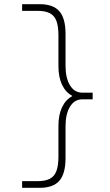

<svg xmlns="http://www.w3.org/2000/svg" viewBox="-20 -790 529 920"><path d="M170 110H86V78H161Q197 78 219 66.5Q241 55 250.5 29Q260 3 260 -40V-187Q260 -240 277.5 -276.5Q295 -313 326 -329V-331Q295 -347 277.5 -383.5Q260 -420 260 -473V-620Q260 -664 250.5 -689.5Q241 -715 219 -726.5Q197 -738 161 -738H86V-770H170Q235 -770 264.5 -736Q294 -702 294 -628V-475Q294 -416 315.5 -381Q337 -346 374 -346H424V-314H374Q337 -314 315.5 -279Q294 -244 294 -185V-32Q294 42 264.5 76Q235 110 170 110Z"/></svg>

Font: M PLUS 1 ExtraLight
Style: Regular
Weight: 250
Version: Version 1.001